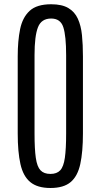

<svg xmlns="http://www.w3.org/2000/svg" viewBox="-20 -891 482 920"><path d="M221.7 9.8Q159.2 9.8 125 -18.6Q90.8 -46.9 77.9 -105Q64.9 -163.1 64.9 -251.5V-621.1Q64.9 -695.3 76.4 -751.5Q87.9 -807.6 122.1 -839.1Q156.2 -870.6 225.1 -870.6Q276.9 -870.6 307.4 -852.5Q337.9 -834.5 353 -801.3Q368.2 -768.1 372.8 -722.4Q377.4 -676.8 377.4 -621.1V-251.5Q377.4 -163.1 364.7 -105Q352.1 -46.9 318.6 -18.6Q285.2 9.8 221.7 9.8ZM221.7 -57.6Q252.4 -57.6 268.6 -75Q284.7 -92.3 290.8 -134.8Q296.9 -177.2 296.9 -251.5V-627Q296.9 -718.8 283.4 -760.5Q270 -802.2 225.1 -802.2Q178.2 -802.2 161.9 -760.3Q145.5 -718.3 145.5 -627.4V-251.5Q145.5 -176.8 151.6 -134.5Q157.7 -92.3 174.1 -75Q190.4 -57.6 221.7 -57.6Z"/></svg>

Font: Antonio ExtraLight
Style: Regular
Weight: 250
Designer: Vernon Adams
Foundry: Vernon Adams
Version: Version 1.002